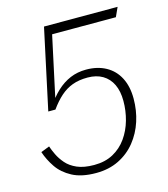

<svg xmlns="http://www.w3.org/2000/svg" viewBox="-107 -723 774 882"><g transform="rotate(-15 280.0 -282.0)"><path d="M242 74Q173 74 129 50.5Q85 27 60.5 -9Q36 -45 23 -84L64 -100Q70 -82 81 -59Q92 -36 111 -14Q130 8 162 22Q194 36 243 36Q295 36 333.5 15Q372 -6 397.5 -42Q423 -78 435.5 -122.5Q448 -167 448 -214Q448 -260 432.5 -292.5Q417 -325 387.5 -342.5Q358 -360 316 -360Q275 -360 244 -348.5Q213 -337 187 -314Q161 -291 136 -256H102L184 -638H534L514 -594H196L216 -618L144 -284L124 -273Q150 -313 179.5 -340.5Q209 -368 243.5 -382.5Q278 -397 319 -397Q373 -397 413 -375Q453 -353 474.5 -311.5Q496 -270 496 -212Q496 -156 479.5 -105Q463 -54 430.5 -13.5Q398 27 350.5 50.5Q303 74 242 74Z"/></g></svg>

Font: Roboto Serif 20pt Thin
Style: Italic
Weight: 250
Italic angle: -10°
Version: Version 1.007